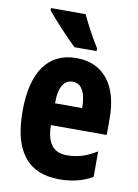

<svg xmlns="http://www.w3.org/2000/svg" viewBox="-87 -890 639 891"><g transform="rotate(10 232.5 -444.0)"><path d="M243 -832H80V-822C106 -788 185 -703 219 -672H323V-685C303 -715 261 -792 243 -832ZM238 -624C103 -624 33 -523 33 -338C33 -160 99 -56 255 -56C314 -56 365 -68 411 -95V-215C361 -184 320 -172 271 -172C207 -172 175 -211 174 -297H437V-376C437 -531 365 -624 238 -624ZM239 -513C280 -513 303 -474 303 -400H175C175 -483 202 -513 239 -513Z"/></g></svg>

Font: Noto Sans Malayalam UI ExtraCondensed ExtraBold
Style: Regular
Weight: 800
Width: 2
Designer: Jelle Bosma - Monotype Design Team
Foundry: Monotype Imaging Inc.
Version: Version 2.104